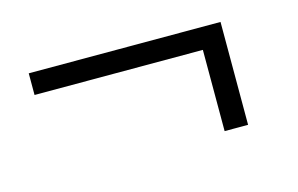

<svg xmlns="http://www.w3.org/2000/svg" viewBox="-45 -473 637 411"><g transform="rotate(-15 274.0 -267.0)"><path d="M463 -381V-153H411V-333H38V-381Z"/></g></svg>

Font: TypoPRO Montserrat
Style: Regular
Weight: 300
Designer: Julieta Ulanovsky
Foundry: Julieta Ulanovsky
Version: Version 6.001